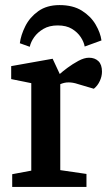

<svg xmlns="http://www.w3.org/2000/svg" viewBox="-20 -735 427 755"><path d="M214 -715Q267 -715 302 -693Q337 -671 356 -638.5Q375 -606 379 -576L313 -552Q310 -570 297.5 -589Q285 -608 263 -621.5Q241 -635 207 -635Q174 -635 151 -621.5Q128 -608 114.5 -589Q101 -570 97 -551L58 -565Q62 -597 79.5 -632Q97 -667 130.5 -691Q164 -715 214 -715ZM28 0V-50L103 -64V-408L24 -424V-475L187 -504L215 -444Q226 -454 245.5 -468.5Q265 -483 288 -495.5Q311 -508 330 -508Q353 -508 367 -494.5Q381 -481 381 -453Q381 -435 372.5 -416.5Q364 -398 349 -386L288 -404Q276 -408 267 -409.5Q258 -411 250 -411Q240 -411 232 -409Q224 -407 217 -404V-66L320 -51V0Z"/></svg>

Font: Faustina SemiBold
Style: Regular
Weight: 600
Designer: Alfonso Garcia
Foundry: http://www.omnibus-type.com
Version: Version 1.200